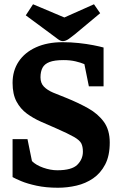

<svg xmlns="http://www.w3.org/2000/svg" viewBox="-20 -864 576 901"><path d="M275 -671Q264 -671 251.5 -680.5Q239 -690 224 -701L101 -792L135 -844L282 -782L421 -844L450 -802L330 -702Q318 -692 303 -681.5Q288 -671 275 -671ZM252 17Q196 17 152 7.5Q108 -2 79.5 -14Q51 -26 39 -33V-211H109L130 -108Q149 -89 183 -77Q217 -65 249 -65Q317 -65 343 -91Q369 -117 369 -152Q369 -176 361.5 -191Q354 -206 327 -221.5Q300 -237 243 -262Q208 -277 172 -293Q136 -309 106 -331Q76 -353 57.5 -387.5Q39 -422 39 -475Q39 -532 67.5 -575Q96 -618 149 -642Q202 -666 274 -666Q312 -666 349.5 -662Q387 -658 417.5 -652Q448 -646 466 -641V-459H397L376 -563Q360 -570 335 -576Q310 -582 278 -582Q236 -582 212.5 -573Q189 -564 179.5 -546Q170 -528 170 -501Q170 -474 186 -457.5Q202 -441 229 -429.5Q256 -418 290 -405Q347 -382 393.5 -356Q440 -330 467.5 -292Q495 -254 495 -195Q495 -133 473.5 -92Q452 -51 417 -27Q382 -3 339 7Q296 17 252 17Z"/></svg>

Font: Faustina VF Beta
Style: Regular
Weight: 400
Designer: Alfonso Garcia
Foundry: Omnibus-Type
Version: Version 1.006